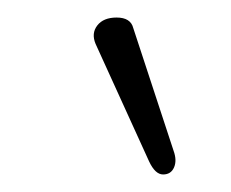

<svg xmlns="http://www.w3.org/2000/svg" viewBox="-20 -696 263 219"><path d="M150 -512 89 -646Q84 -658 91 -667Q98 -676 113 -676Q129 -676 132 -664L178 -524Q182 -513 178.5 -505Q175 -497 166 -497Q157 -497 150 -512Z"/></svg>

Font: Junicode Cond Light
Style: Regular
Weight: 300
Width: 3
Designer: Peter S. Baker
Version: Version 2.201